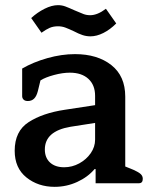

<svg xmlns="http://www.w3.org/2000/svg" viewBox="-20 -711 589 745"><path d="M266 -590Q247 -599 233.5 -604Q220 -609 205 -609Q187 -609 173 -603Q159 -597 141 -584L101 -641Q125 -663 153 -677Q181 -691 205 -691Q220 -691 233.5 -686Q247 -681 269 -671Q292 -661 304 -656.5Q316 -652 330 -652Q358 -652 391 -677L431 -620Q407 -596 381 -583Q355 -570 331 -570Q315 -570 300 -575Q285 -580 266 -590ZM37 -126Q37 -202 91 -237Q145 -272 231 -285L349 -303V-339Q349 -381 323 -405Q297 -429 251 -429Q223 -429 189.5 -420Q156 -411 137 -399L127 -358Q122 -338 112.5 -328.5Q103 -319 88 -319Q77 -319 71.5 -324.5Q66 -330 66 -338V-445Q109 -470 164 -485.5Q219 -501 271 -501Q358 -501 412 -458.5Q466 -416 466 -336V-65L498 -52Q518 -43 526 -35.5Q534 -28 534 -17Q534 0 519 0H351V-55H347Q321 -24 279.5 -5Q238 14 192 14Q128 14 82.5 -22.5Q37 -59 37 -126ZM349 -169V-234L253 -219Q154 -202 154 -131Q154 -99 174 -80.5Q194 -62 229 -62Q260 -62 287.5 -77Q315 -92 332 -116.5Q349 -141 349 -169Z"/></svg>

Font: Maitree Semibold
Style: Regular
Weight: 600
Designer: CadsonDemak Team
Foundry: CadsonDemak
Version: Version 1.000